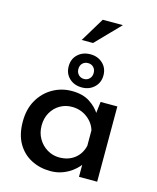

<svg xmlns="http://www.w3.org/2000/svg" viewBox="-125 -933 842 1030"><g transform="rotate(15 295.5 -418.5)"><path d="M254 10Q195 10 147 -15Q99 -40 71 -88.5Q43 -137 43 -209Q43 -279 72.5 -329.5Q102 -380 150.5 -407.5Q199 -435 256 -435Q316 -435 355 -410Q394 -385 415 -350L409 -334L419 -418H512V0H411V-106L421 -81Q417 -73 404 -58Q391 -43 370 -27.5Q349 -12 319.5 -1Q290 10 254 10ZM281 -73Q331 -73 365.5 -99.5Q400 -126 411 -172V-258Q399 -299 362.5 -326Q326 -353 278 -353Q242 -353 212 -335.5Q182 -318 164 -286.5Q146 -255 146 -214Q146 -174 164.5 -142Q183 -110 214 -91.5Q245 -73 281 -73ZM204 -559Q204 -600 231.5 -625.5Q259 -651 301 -651Q342 -651 369.5 -625.5Q397 -600 397 -559Q397 -519 369.5 -493Q342 -467 301 -467Q259 -467 231.5 -492.5Q204 -518 204 -559ZM258 -558Q258 -539 270 -526.5Q282 -514 301 -514Q319 -514 331 -526.5Q343 -539 343 -558Q343 -578 331 -590Q319 -602 301 -602Q282 -602 270 -590Q258 -578 258 -558ZM428 -847 298 -713H235L316 -847Z"/></g></svg>

Font: Reem Kufi
Style: Regular
Weight: 400
Designer: Khaled Hosny
Version: Version 1.6